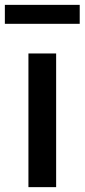

<svg xmlns="http://www.w3.org/2000/svg" viewBox="-30 -770 348 790"><path d="M87 0H201V-550H87ZM-10 -672H298V-750H-10Z"/></svg>

Font: Kinto Sans Med
Style: Regular
Weight: 500
Designer: Authors: Ryoko NISHIZUKA  (kana & ideographs); Paul D. Hunt (Latin, Greek & Cyrillic); Wenlong ZHANG  (bopomofo); Sandol
Foundry: Adobe Systems Incorporated, ookami Inc.
Version: Version 0.001